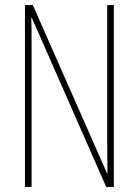

<svg xmlns="http://www.w3.org/2000/svg" viewBox="-20 -734 544 754"><path d="M427 0V-714H401V-181C401 -152 402 -99 402 -54H400L109 -714H78V0H104V-548C104 -604 104 -637 103 -664H105L397 0Z"/></svg>

Font: Noto Sans Devanagari ExtraCondensed Thin
Style: Regular
Weight: 100
Width: 2
Designer: Jelle Bosma - Monotype Design Team
Foundry: Monotype Imaging Inc.
Version: Version 2.004